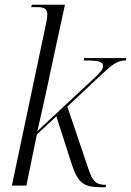

<svg xmlns="http://www.w3.org/2000/svg" viewBox="-20 -780 551 807"><path d="M405 7H424L426 -3C379 -3 369 -21 351 -72L263 -332L404 -464C448 -506 472 -526 509 -526L511 -536H334L332 -526C392 -526 413 -522 413 -502C413 -488 399 -472 369 -445L137 -229C160 -326 187 -454 207 -548L253 -760H114L111 -750H138C164 -750 179 -743 179 -720C179 -710 177 -696 174 -683L30 0H91L135 -215L217 -291L282 -88C309 -8 333 6 405 7Z"/></svg>

Font: Noto Serif Display Condensed Light
Style: Italic
Weight: 300
Width: 3
Italic angle: -12°
Designer: Monotype Design Team
Foundry: Monotype Imaging Inc.
Version: Version 2.009